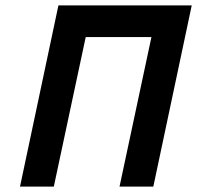

<svg xmlns="http://www.w3.org/2000/svg" viewBox="-20 -690 729 710"><path d="M196 -670 54 0H179L297 -553H540L422 0H547L689 -670Z"/></svg>

Font: LT Wave Mono Bold
Style: Italic
Weight: 700
Designer: Daniel Lyons
Version: Version 2.5 (Glyphs App)